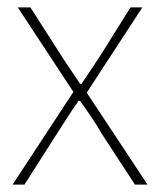

<svg xmlns="http://www.w3.org/2000/svg" viewBox="-20 -498 432 518"><path d="M14 0 178 -250 28 -478H62L144 -350Q156 -331 169.5 -311.5Q183 -292 196 -272H200Q214 -292 226.5 -311.5Q239 -331 252 -350L332 -478H364L214 -248L378 0H344L254 -138Q241 -161 226 -183Q211 -205 196 -226H192Q177 -205 163 -183Q149 -161 134 -138L46 0Z"/></svg>

Font: Source Sans Variable
Style: Regular
Weight: 200
Designer: Paul D. Hunt
Foundry: Adobe Systems Incorporated
Version: Version 3.006;hotconv 1.0.111;makeotfexe 2.5.65597